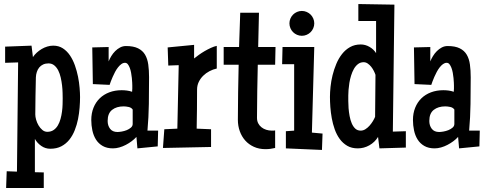

<svg xmlns="http://www.w3.org/2000/svg" viewBox="-20 -730 2409 951"><path d="M376.5 -249Q376.5 -225.1 374.3 -196.8Q372.1 -168.5 366.5 -140.1Q360.8 -111.8 350.3 -85.2Q339.8 -58.6 323.5 -38.1Q307.1 -17.6 283.9 -5.4Q260.7 6.8 229 6.8Q204.6 6.8 184.3 -7.3Q164.1 -21.5 152.8 -42V123L196.8 124V201.2H10.3L13.2 118.2L64 120.1L69.8 -420.9L5.4 -418.9V-499L136.2 -503.9L143.1 -447.3Q150.9 -459 162.1 -469.2Q173.3 -479.5 186.5 -487.3Q199.7 -495.1 214.4 -499.5Q229 -503.9 243.7 -503.9Q271 -503.9 291.5 -490.5Q312 -477.1 326.7 -455.3Q341.3 -433.6 351.1 -406Q360.8 -378.4 366.5 -350.1Q372.1 -321.8 374.3 -295.2Q376.5 -268.6 376.5 -249ZM290.5 -242.2Q290.5 -252.9 290 -270.3Q289.6 -287.6 287.4 -306.9Q285.2 -326.2 280.8 -345.7Q276.4 -365.2 268.6 -380.9Q260.7 -396.5 248.8 -406.2Q236.8 -416 220.2 -416Q205.1 -416 193.6 -410.6Q182.1 -405.3 174.3 -395.8Q166.5 -386.2 162.4 -373.5Q158.2 -360.8 157.7 -346.7Q156.7 -300.8 155.8 -255.1Q154.8 -209.5 154.8 -163.1Q154.8 -151.9 158.9 -137Q163.1 -122.1 170.9 -108.9Q178.7 -95.7 189.7 -86.4Q200.7 -77.1 214.4 -77.1Q232.4 -77.1 245.4 -85.9Q258.3 -94.7 266.6 -108.9Q274.9 -123 279.8 -140.9Q284.7 -158.7 287.1 -177.2Q289.6 -195.8 290 -212.9Q290.5 -230 290.5 -242.2Z M763.2 -83 761.2 -4.9 660.6 4.9 655.8 -51.8Q645.5 -40.5 632.1 -30.5Q618.7 -20.5 603.3 -12.5Q587.9 -4.4 571.5 0.2Q555.2 4.9 539.6 4.9Q509.3 4.9 488.5 -7.1Q467.8 -19 455.3 -38.8Q442.9 -58.6 437.5 -84Q432.1 -109.4 432.1 -135.7Q432.1 -168.9 443.1 -196.3Q454.1 -223.6 473.9 -242.9Q493.7 -262.2 521.5 -272.7Q549.3 -283.2 582.5 -283.2Q595.7 -283.2 608.6 -281.5Q621.6 -279.8 634.3 -275.4Q635.3 -283.7 635.3 -291Q635.3 -298.3 635.3 -306.6Q635.3 -311 634.8 -321Q634.3 -331.1 633.1 -343.5Q631.8 -356 629.4 -369.4Q627 -382.8 622.8 -393.8Q618.7 -404.8 613 -411.9Q607.4 -418.9 599.1 -418.9Q589.8 -418.9 581.1 -412.6Q572.3 -406.2 564.5 -396.2Q556.6 -386.2 550 -373.8Q543.5 -361.3 538.1 -349.1Q532.7 -336.9 528.8 -326.4Q524.9 -315.9 522.9 -309.6L439.9 -313.5L437 -495.1L518.1 -497.1V-425.8Q522.9 -438.5 531.2 -452.1Q539.6 -465.8 550.5 -476.8Q561.5 -487.8 575 -494.9Q588.4 -502 604 -502Q641.1 -502 663.8 -490.7Q686.5 -479.5 698.5 -459.2Q710.4 -439 714.4 -410.4Q718.3 -381.8 718.3 -347.7Q718.3 -281.2 717.3 -215.3Q716.3 -149.4 710.4 -83ZM637.2 -116.2V-187.5Q630.4 -197.3 616.9 -200.2Q603.5 -203.1 592.3 -203.1Q557.1 -203.1 535.2 -185.8Q513.2 -168.5 513.2 -130.9Q513.2 -107.9 525.4 -92Q537.6 -76.2 562 -76.2Q569.8 -76.2 582.8 -78.4Q595.7 -80.6 607.7 -85.4Q619.6 -90.3 628.4 -97.9Q637.2 -105.5 637.2 -116.2Z M1053.7 -390.6Q1035.2 -386.7 1017.6 -377.4Q1000 -368.2 986.3 -354.7Q972.7 -341.3 964.4 -324Q956.1 -306.6 956.1 -286.1Q956.1 -237.3 955.6 -189.5Q955.1 -141.6 954.1 -92.8L1025.4 -89.8V-2L787.1 2.9L793.9 -89.8L858.4 -92.8L865.2 -407.2L813.5 -405.3L810.5 -495.1L941.4 -507.8V-440.4Q951.7 -448.7 965.3 -458.5Q979 -468.3 994.1 -477.1Q1009.3 -485.8 1024.7 -492.9Q1040 -500 1053.7 -502.9Z M1344.7 -497.1 1342.8 -409.2H1256.8Q1255.4 -343.8 1254.2 -278.3Q1252.9 -212.9 1252.9 -146.5Q1252.9 -130.9 1259 -119.1Q1265.1 -107.4 1275.4 -99.4Q1285.6 -91.3 1298.8 -87.2Q1312 -83 1326.2 -83Q1330.6 -83 1334.5 -83Q1338.4 -83 1342.8 -84V2.9Q1319.3 8.8 1294.9 8.8Q1263.2 8.8 1237.8 -2.7Q1212.4 -14.2 1194.8 -33.9Q1177.2 -53.7 1167.7 -80.1Q1158.2 -106.4 1158.2 -136.7Q1158.2 -205.1 1159.4 -272.9Q1160.6 -340.8 1162.1 -409.2H1087.9V-497.1H1164.1L1169.9 -667H1262.7L1258.8 -497.1Z M1536.6 -614.3Q1536.6 -601.6 1531.7 -590.3Q1526.9 -579.1 1518.6 -570.8Q1510.3 -562.5 1499 -557.6Q1487.8 -552.7 1475.1 -552.7Q1462.4 -552.7 1451.2 -557.6Q1439.9 -562.5 1431.6 -570.8Q1423.3 -579.1 1418.5 -590.3Q1413.6 -601.6 1413.6 -614.3Q1413.6 -627 1418.5 -638.2Q1423.3 -649.4 1431.6 -657.7Q1439.9 -666 1451.2 -670.9Q1462.4 -675.8 1475.1 -675.8Q1487.8 -675.8 1499 -670.9Q1510.3 -666 1518.6 -657.7Q1526.9 -649.4 1531.7 -638.2Q1536.6 -627 1536.6 -614.3ZM1577.6 -68.4 1574.7 12.7 1396 4.9V-80.1L1437 -83V-412.1H1377.4L1379.4 -497.1H1536.6L1524.9 -73.2Z M1990.2 1 1859.4 4.9 1852.5 -51.8Q1836.4 -25.4 1809.6 -10.3Q1782.7 4.9 1752 4.9Q1721.7 4.9 1700 -7.8Q1678.2 -20.5 1662.8 -41.5Q1647.5 -62.5 1637.9 -89.4Q1628.4 -116.2 1623.3 -144.5Q1618.2 -172.9 1616.2 -200.2Q1614.3 -227.5 1614.3 -250Q1614.3 -272.5 1617.2 -300.5Q1620.1 -328.6 1627.2 -357.4Q1634.3 -386.2 1645.8 -413.6Q1657.2 -440.9 1674.1 -462.4Q1690.9 -483.9 1713.9 -496.8Q1736.8 -509.8 1766.6 -509.8Q1789.6 -509.8 1810.3 -497.8Q1831.1 -485.8 1842.8 -466.8V-626H1754.9V-710L1933.6 -707L1925.8 -78.1L1990.2 -80.1ZM1839.8 -359.4Q1836.9 -368.2 1831.5 -378.9Q1826.2 -389.6 1818.6 -399.2Q1811 -408.7 1801.5 -415.3Q1792 -421.9 1781.2 -421.9Q1765.1 -421.9 1753.2 -412.6Q1741.2 -403.3 1732.9 -388.7Q1724.6 -374 1719 -355.7Q1713.4 -337.4 1710.4 -319.1Q1707.5 -300.8 1706.3 -284.4Q1705.1 -268.1 1705.1 -256.8Q1705.1 -246.6 1705.1 -230Q1705.1 -213.4 1706.5 -194.1Q1708 -174.8 1711.7 -155Q1715.3 -135.3 1722.2 -119.1Q1729 -103 1739.7 -93Q1750.5 -83 1766.6 -83Q1778.8 -83 1790 -90.1Q1801.3 -97.2 1810.5 -107.7Q1819.8 -118.2 1826.9 -129.9Q1834 -141.6 1837.9 -151.4Z M2356.4 -83 2354.5 -4.9 2253.9 4.9 2249 -51.8Q2238.8 -40.5 2225.3 -30.5Q2211.9 -20.5 2196.5 -12.5Q2181.2 -4.4 2164.8 0.2Q2148.4 4.9 2132.8 4.9Q2102.5 4.9 2081.8 -7.1Q2061 -19 2048.6 -38.8Q2036.1 -58.6 2030.8 -84Q2025.4 -109.4 2025.4 -135.7Q2025.4 -168.9 2036.4 -196.3Q2047.4 -223.6 2067.1 -242.9Q2086.9 -262.2 2114.7 -272.7Q2142.6 -283.2 2175.8 -283.2Q2189 -283.2 2201.9 -281.5Q2214.8 -279.8 2227.5 -275.4Q2228.5 -283.7 2228.5 -291Q2228.5 -298.3 2228.5 -306.6Q2228.5 -311 2228 -321Q2227.5 -331.1 2226.3 -343.5Q2225.1 -356 2222.7 -369.4Q2220.2 -382.8 2216.1 -393.8Q2211.9 -404.8 2206.3 -411.9Q2200.7 -418.9 2192.4 -418.9Q2183.1 -418.9 2174.3 -412.6Q2165.5 -406.2 2157.7 -396.2Q2149.9 -386.2 2143.3 -373.8Q2136.7 -361.3 2131.3 -349.1Q2126 -336.9 2122.1 -326.4Q2118.2 -315.9 2116.2 -309.6L2033.2 -313.5L2030.3 -495.1L2111.3 -497.1V-425.8Q2116.2 -438.5 2124.5 -452.1Q2132.8 -465.8 2143.8 -476.8Q2154.8 -487.8 2168.2 -494.9Q2181.6 -502 2197.3 -502Q2234.4 -502 2257.1 -490.7Q2279.8 -479.5 2291.7 -459.2Q2303.7 -439 2307.6 -410.4Q2311.5 -381.8 2311.5 -347.7Q2311.5 -281.2 2310.5 -215.3Q2309.6 -149.4 2303.7 -83ZM2230.5 -116.2V-187.5Q2223.6 -197.3 2210.2 -200.2Q2196.8 -203.1 2185.5 -203.1Q2150.4 -203.1 2128.4 -185.8Q2106.4 -168.5 2106.4 -130.9Q2106.4 -107.9 2118.7 -92Q2130.9 -76.2 2155.3 -76.2Q2163.1 -76.2 2176 -78.4Q2189 -80.6 2200.9 -85.4Q2212.9 -90.3 2221.7 -97.9Q2230.5 -105.5 2230.5 -116.2Z"/></svg>

Font: Maiden Orange
Style: Regular
Weight: 400
Designer: Astigmatic (AOETI)
Foundry: Astigmatic (AOETI)
Version: Version 1.001